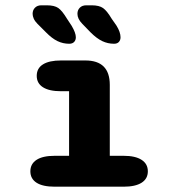

<svg xmlns="http://www.w3.org/2000/svg" viewBox="-20 -704 659 724"><path d="M186.5 0Q141 0 117.8 -15Q94.5 -30 94.5 -58Q94.5 -86 117.8 -101.2Q141 -116.5 186.5 -116.5H240.5V-360H210Q165.5 -360 142 -375Q118.5 -390 118.5 -418Q118.5 -446.5 142 -461.2Q165.5 -476 210 -476H302Q394 -476 394 -384V-116.5H446Q490.5 -116.5 514 -101.2Q537.5 -86 537.5 -58Q537.5 -30 514 -15Q490.5 0 446 0ZM241 -539Q217.5 -539 196.8 -549Q176 -559 153.5 -582L121 -614.5Q111.5 -624 107.2 -633.8Q103 -643.5 103 -652Q103 -666 112 -675Q121 -684 136 -684H156.5Q185 -684 199.8 -673.8Q214.5 -663.5 232.5 -633.5L250 -607Q266 -580 266 -563.5Q266 -552.5 259.5 -545.8Q253 -539 241 -539ZM410 -539Q386.5 -539 365.5 -549Q344.5 -559 321.5 -582L290 -614.5Q272 -633 272 -652Q272 -666 281 -675Q290 -684 305.5 -684H325.5Q354 -684 368.8 -673.5Q383.5 -663 401 -633.5L419.5 -607Q434.5 -582.5 434.5 -563.5Q434.5 -552.5 428.2 -545.8Q422 -539 410 -539Z"/></svg>

Font: Sono ExtraLight Monospace
Style: Bold
Weight: 700
Version: Version 2.112